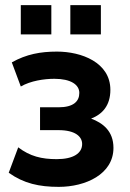

<svg xmlns="http://www.w3.org/2000/svg" viewBox="-20 -720 507 748"><path d="M209 8C313 8 422 -41 422 -144C422 -210 380 -241 335 -258C379 -275 410 -309 410 -370C410 -477 297 -519 202 -519C138 -519 83 -509 26 -477L61 -383C99 -405 151 -413 192 -413C256 -413 289 -390 289 -358C289 -325 266 -302 208 -302H136V-213H208C273 -213 300 -188 300 -159C300 -123 266 -100 201 -100C142 -100 97 -111 51 -146L14 -47C73 -5 133 8 209 8ZM254 -586H373V-700H254ZM61 -586H180V-700H61Z"/></svg>

Font: Finlandica SemiBold
Style: Regular
Weight: 600
Designer: Niklas Ekholm, Juho Hiilivirta, Jaakko Suomalainen
Foundry: Helsinki Type Studio
Version: Version 2.000;Glyphs 3.2 (3202)